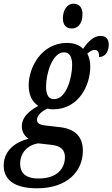

<svg xmlns="http://www.w3.org/2000/svg" viewBox="-67 -778 608 1038"><path d="M321 -624C348 -624 379 -642 379 -703C379 -739 359 -758 330 -758C295 -758 273 -722 273 -679C273 -641 292 -624 321 -624ZM133 240C298 240 381 147 381 37C381 -41 337 -80 261 -90L175 -100C151 -103 133 -110 133 -130C133 -156 162 -179 190 -191C199 -188 208 -187 220 -187C361 -187 421 -320 421 -417C421 -444 416 -468 405 -488C417 -498 429 -508 445 -508C463 -508 470 -494 468 -470C509 -470 521 -509 521 -538C521 -564 507 -584 477 -584C439 -584 408 -552 382 -514C361 -536 330 -546 295 -546C157 -546 88 -413 88 -317C88 -265 107 -226 140 -206C80 -172 51 -139 51 -95C51 -63 68 -40 88 -28C20 -12 -47 34 -47 117C-47 191 7 240 133 240ZM226 -242C198 -242 182 -261 182 -310C182 -381 216 -495 279 -495C307 -495 323 -474 323 -427C323 -355 290 -242 226 -242ZM142 187C67 187 42 154 42 107C42 51 79 6 140 -3L210 5C263 10 284 34 284 71C284 132 243 187 142 187Z"/></svg>

Font: Noto Serif Condensed Semi
Style: Italic
Weight: 600
Width: 3
Italic angle: -12°
Designer: Monotype Design Team
Foundry: Monotype Imaging Inc.
Version: Version 1.901